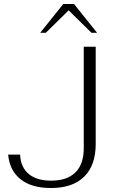

<svg xmlns="http://www.w3.org/2000/svg" viewBox="-20 -935 577 965"><path d="M21 -158H81Q84 -94 124.5 -60.5Q165 -27 237 -27Q317 -27 359 -68.5Q401 -110 401 -190V-700H461V-211Q461 -104 403 -47Q345 10 236 10Q139 10 83.5 -34Q28 -78 21 -158ZM298 -915H352L468 -770H440L325 -883L210 -770H182Z"/></svg>

Font: Fahkwang ExtraLight
Style: Regular
Weight: 275
Designer: Suppakit Chalermlarp | Katatrad Co.,Ltd.
Foundry: Cadson Demak Co.,Ltd.
Version: Version 1.000; ttfautohint (v1.6)